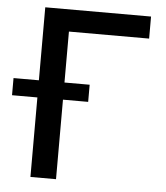

<svg xmlns="http://www.w3.org/2000/svg" viewBox="-81 -774 710 820"><g transform="rotate(5 274.0 -363.5)"><path d="M533.4 -727.3V-632.8H189.6V0H79.9V-727.3ZM-28.8 -340.9V-414.4H297.6V-340.9Z"/></g></svg>

Font: Inter Zeller Medium
Style: Regular
Weight: 500
Designer: Rasmus Andersson; Joe Bland
Foundry: zeller
Version: Version 3.015;git-dec3a8cb1